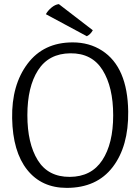

<svg xmlns="http://www.w3.org/2000/svg" viewBox="-20 -898 682 933"><path d="M402 -722 203 -829Q212 -846 230 -861Q248 -876 266 -878L431 -751Q420 -731 402 -722ZM333 -692Q414 -692 476 -652Q600 -572 603 -356Q605 -187 527.5 -86Q450 15 304 15Q182 15 112 -73Q42 -161 39 -323Q36 -485 114 -588.5Q192 -692 333 -692ZM322 -639Q217 -638 165 -557Q113 -476 113 -338.5Q113 -201 163.5 -119.5Q214 -38 319 -38.5Q424 -39 477 -119.5Q530 -200 530 -337.5Q530 -475 478.5 -557.5Q427 -640 322 -639Z"/></svg>

Font: Karma
Style: Regular
Weight: 400
Designer: Joana Correia
Foundry: Indian Type Foundry
Version: Version 1.202;PS 1.0;hotconv 1.0.78;makeotf.lib2.5.61930; tt